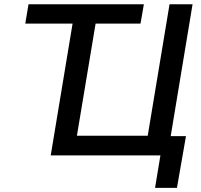

<svg xmlns="http://www.w3.org/2000/svg" viewBox="-20 -748 965 924"><path d="M101.6 -634.3 117.2 -727.5H672.4L656.2 -634.3ZM786.1 0H224.1L344.7 -727.5H455.6L350.1 -94.7H690.9L795.9 -727.5H906.7ZM726.1 156.2 752 0H713.9L729 -92.8H875L831.5 156.2Z"/></svg>

Font: Inter 17pt Medium
Style: Italic
Weight: 500
Italic angle: -9.3988°
Version: Version 4.001;git-66647c0bb